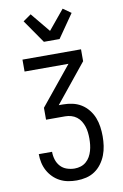

<svg xmlns="http://www.w3.org/2000/svg" viewBox="-106 -829 711 1111"><g transform="rotate(-10 250.0 -273.5)"><path d="M253 223Q227 223 202.5 218.5Q178 214 155.5 202.5Q133 191 115 173Q97 155 85 133Q73 111 67.5 86Q62 61 62 36V35H140V36Q140 59 147 81.5Q154 104 169.5 121Q185 138 207.5 145.5Q230 153 253 153Q271 153 288.5 147.5Q306 142 320 130Q334 118 343 102Q352 86 357 68.5Q362 51 364 33Q366 15 366 -3Q366 -21 364 -39Q362 -57 356.5 -74Q351 -91 341.5 -106.5Q332 -122 317.5 -133Q303 -144 285.5 -149Q268 -154 250 -154H138V-224L322 -450H64V-520H408V-450L225 -224H250Q278 -224 305.5 -218Q333 -212 356.5 -197.5Q380 -183 398 -160.5Q416 -138 426 -112.5Q436 -87 440 -59Q444 -31 444 -3Q444 25 440 53Q436 81 426 107Q416 133 399 156Q382 179 359 194.5Q336 210 308.5 216.5Q281 223 253 223ZM204 -600 109 -737 156 -770 250 -656 344 -770 391 -737 296 -600Z"/></g></svg>

Font: Iosevka Term Curly
Style: Regular
Weight: 400
Designer: Belleve Invis
Foundry: Belleve Invis
Version: Version 32.3.0